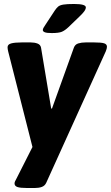

<svg xmlns="http://www.w3.org/2000/svg" viewBox="-20 -738 557 964"><path d="M117 206Q82 206 67.5 201Q53 196 53 183Q53 178 55.5 172.5Q58 167 61 162L143 0L21 -480Q18 -492 18 -501Q18 -515 36 -520Q54 -525 89 -525H134Q153 -525 168 -519.5Q183 -514 186 -499L237 -193H241L351 -499Q357 -515 373 -520Q389 -525 410 -525H453Q489 -525 503 -520.5Q517 -516 517 -503Q517 -495 511 -480L212 180Q205 195 190 200.5Q175 206 154 206ZM240 -572Q215 -572 205 -576Q195 -580 195 -587Q195 -592 198.5 -598.5Q202 -605 209 -615L255 -685Q263 -697 271.5 -704.5Q280 -712 298 -715Q316 -718 352 -718Q411 -718 411 -701Q411 -692 402.5 -680.5Q394 -669 379 -655L324 -602Q306 -585 290.5 -578.5Q275 -572 240 -572Z"/></svg>

Font: Asap ExtraBold
Style: Italic
Weight: 800
Italic angle: -6°
Designer: Pablo Cosgaya
Foundry: Omnibus-Type
Version: Version 3.001; ttfautohint (v1.8.4.7-5d5b)